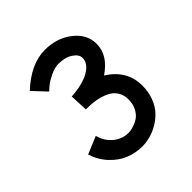

<svg xmlns="http://www.w3.org/2000/svg" viewBox="-181 -800 938 938"><g transform="rotate(-45 287.5 -331.5)"><path d="M470.2 -508.8Q470.2 -574.7 411.9 -620.8Q353.5 -667 269 -667Q173.3 -667 76.2 -577.1L141.1 -507.8Q151.4 -518.1 166.7 -530.3Q182.1 -542.5 212.4 -557.1Q242.7 -571.8 269 -571.8Q314.9 -571.8 344 -552.2Q373 -532.7 373 -508.8Q373 -470.7 327.1 -444.1Q281.2 -417.5 202.1 -413.1L206.1 -319.8Q244.1 -319.8 275.4 -314.2Q306.6 -308.6 332.8 -296.1Q358.9 -283.7 373.5 -261Q388.2 -238.3 388.2 -207Q388.2 -175.3 376 -151.9Q363.8 -128.4 348.6 -117.2Q333.5 -106 314.2 -99.4Q294.9 -92.8 286.4 -91.8Q277.8 -90.8 273.9 -90.8Q231 -90.8 196.5 -118.2Q162.1 -145.5 148.9 -193.8L58.1 -155.8Q75.2 -103 110.4 -65.9Q145.5 -28.8 187.3 -12.5Q229 3.9 273.9 3.9Q299.8 3.9 327.4 -3.2Q355 -10.3 383.3 -26.6Q411.6 -43 433.8 -66.7Q456.1 -90.3 470 -126.7Q483.9 -163.1 483.9 -207Q483.9 -312 386.2 -374Q470.2 -430.2 470.2 -508.8Z"/></g></svg>

Font: Comic Neue Angular
Style: Bold
Weight: 700
Designer: Craig Rozynski
Foundry: Craig Rozynski
Version: Version 2.003